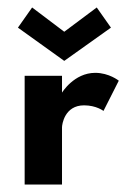

<svg xmlns="http://www.w3.org/2000/svg" viewBox="-20 -494 365 514"><path d="M146 -291H46V0H146V-153C146 -161 153 -212 205 -212C238 -212 257 -197 257 -197L298 -278C298 -278 272 -299 235 -299C178 -299 146 -246 146 -246ZM66 -474 28 -420 152 -331 277 -420 239 -474 152 -409Z"/></svg>

Font: Hussar Tani
Style: Bold
Weight: 700
Foundry: Cannot Into Space Fonts
Version: Version 0.92